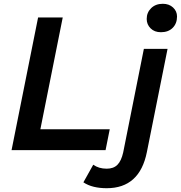

<svg xmlns="http://www.w3.org/2000/svg" viewBox="-20 -792 954 1013"><path d="M41 0 181 -700H311L193 -110H559L537 0ZM543 201Q506 201 475 193.5Q444 186 420 170L472 77Q501 98 543 98Q579 98 599.5 77.5Q620 57 630 12L739 -534H864L755 10Q717 201 543 201ZM829 -622Q795 -622 774.5 -642.5Q754 -663 754 -692Q754 -726 777.5 -749Q801 -772 839 -772Q872 -772 893 -752.5Q914 -733 914 -705Q914 -668 891 -645Q868 -622 829 -622Z"/></svg>

Font: MOST Montserrat SemiBold
Style: Italic
Weight: 600
Italic angle: -11.3°
Designer: Julieta Ulanovsky
Foundry: Julieta Ulanovsky
Version: Version 8.000;March 11, 2024;FontCreator 15.0.0.2926 64-bit